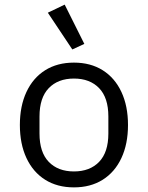

<svg xmlns="http://www.w3.org/2000/svg" viewBox="-20 -799 640 831"><path d="M66 -258Q66 -340 94.5 -401Q123 -462 175.5 -495Q228 -528 300 -528Q372 -528 424.5 -495Q477 -462 505.5 -401Q534 -340 534 -258Q534 -176 505.5 -115Q477 -54 424.5 -21Q372 12 300 12Q228 12 175.5 -21Q123 -54 94.5 -115Q66 -176 66 -258ZM449 -221V-295Q449 -376 409 -417.5Q369 -459 300 -459Q231 -459 191 -417.5Q151 -376 151 -295V-221Q151 -140 191 -98.5Q231 -57 300 -57Q369 -57 409 -98.5Q449 -140 449 -221ZM187 -744 260 -779 345 -609 293 -585Z"/></svg>

Font: iA Writer Quattro V
Style: Regular
Weight: 400
Designer: Mike Abbink, Paul van der Laan, Pieter van Rosmalen, Oliver Reichenstein
Foundry: Information Architects Inc.
Version: Version 2.000